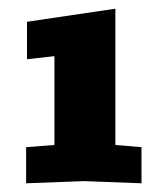

<svg xmlns="http://www.w3.org/2000/svg" viewBox="-20 -720 377 441"><path d="M40 -299V-382L105 -387V-591L42 -584V-670L245 -700V-387L305 -382V-299L173 -304Z"/></svg>

Font: Tektur SemiCondensed
Style: Bold
Weight: 700
Width: 4
Designer: Adam Jagosz
Foundry: Adam Jagosz
Version: Version 1.005;gftools[0.9.30]